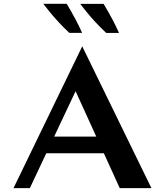

<svg xmlns="http://www.w3.org/2000/svg" viewBox="-20 -979 858 999"><path d="M50.2 0 407.9 -737.9 767.9 0H603.1L362.6 -528L380 -518.8L135.2 0ZM163.2 -181.4 200.3 -268.2H544.4L578.2 -181.4ZM532.6 -807.7Q502.7 -835.6 476.3 -864.2Q449.9 -892.8 429.7 -917.8Q409.4 -942.7 397.2 -959H518.9Q529.3 -941.8 541.5 -920.6Q553.8 -899.4 568.3 -871.9Q582.7 -844.3 599.1 -807.7ZM340.7 -807.9Q310.8 -835.8 284.4 -864.4Q258.1 -893.1 237.8 -918Q217.6 -943 205.3 -959.3H327.1Q337.4 -942.1 349.6 -920.9Q361.9 -899.7 376.4 -872.1Q390.8 -844.6 407.2 -807.9Z"/></svg>

Font: Russolo 10pt ExtraLight
Style: Regular
Weight: 200
Designer: Micah Stupak-Hahn
Version: Version 1.000